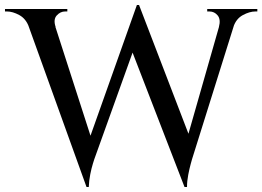

<svg xmlns="http://www.w3.org/2000/svg" viewBox="-38 -736 1052 770"><path d="M54 -694H163L340 -145L309 14ZM520 -716 531 -629 340 -97Q340 -97 334.5 -79.5Q329 -62 324 -37Q319 -12 318 14H309L287 -85L511 -716ZM520 -715 733 -160 702 14 474 -576ZM919 -694 732 -97Q732 -97 727 -79Q722 -61 717 -35.5Q712 -10 712 14H702L685 -85L859 -694ZM840 -628Q848 -658 835 -674Q822 -690 802 -690H793V-700H994V-690Q994 -690 990 -690Q986 -690 986 -690Q963 -690 936 -675.5Q909 -661 898 -628ZM185 -628H78Q66 -661 39.5 -675.5Q13 -690 -10 -690Q-10 -690 -14 -690Q-18 -690 -18 -690V-700H232V-690H223Q204 -690 189.5 -674Q175 -658 185 -628Z"/></svg>

Font: Cinzel Medium
Style: Regular
Weight: 500
Designer: Natanael Gama
Version: Version 2.000